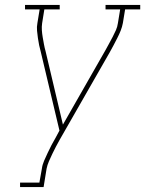

<svg xmlns="http://www.w3.org/2000/svg" viewBox="-20 -755 586 775"><path d="M61 0V-18H139L149 -74Q151 -90 158 -106Q165 -122 172.5 -138Q180 -154 188 -169.5Q196 -185 205 -200L220 -228L145 -544Q141 -558 138 -572.5Q135 -587 133 -601.5Q131 -616 129.5 -631Q128 -646 131 -662L140 -717H81V-735H221V-717H159L150 -661Q148 -647 149 -632.5Q150 -618 152.5 -604Q155 -590 157.5 -576Q160 -562 164 -548L234 -252L406 -553Q413 -566 420.5 -579.5Q428 -593 435 -606.5Q442 -620 448 -633.5Q454 -647 456 -662L465 -717H406V-735H546V-717H485L476 -662Q473 -646 467 -631Q461 -616 453.5 -601.5Q446 -587 438.5 -572.5Q431 -558 423 -544L221 -191Q213 -177 205.5 -162.5Q198 -148 191 -133.5Q184 -119 177.5 -104Q171 -89 168 -74L156 0Z"/></svg>

Font: Iosevka Curly Slab ThObl
Style: Regular
Weight: 100
Italic angle: -9°
Monospace: yes
Designer: Belleve Invis
Foundry: Belleve Invis
Version: Version 11.0.0; ttfautohint (v1.8.3)